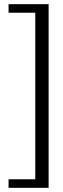

<svg xmlns="http://www.w3.org/2000/svg" viewBox="-20 -770 301 920"><path d="M213 130H21V89H149V-709H21V-750H213Z"/></svg>

Font: Roboto Serif 28pt Condensed Light
Style: Regular
Weight: 300
Width: 3
Designer: Greg Gazdowicz
Foundry: Commercial Type
Version: Version 1.008